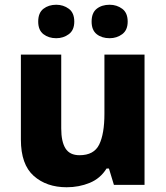

<svg xmlns="http://www.w3.org/2000/svg" viewBox="-20 -779 699 809"><path d="M589 -549V0H460L439 -69H429Q403 -27 358 -8.5Q313 10 261 10Q176 10 122 -38Q68 -86 68 -191V-549H238V-238Q238 -182 256 -153.5Q274 -125 315 -125Q376 -125 398 -170Q420 -215 420 -300V-549ZM141 -688Q141 -725 163 -742Q185 -759 217 -759Q247 -759 270 -742Q293 -725 293 -688Q293 -652 270 -635Q247 -618 217 -618Q185 -618 163 -635Q141 -652 141 -688ZM366 -688Q366 -725 387.5 -742Q409 -759 442 -759Q472 -759 495 -742Q518 -725 518 -688Q518 -652 495 -635Q472 -618 442 -618Q409 -618 387.5 -635Q366 -652 366 -688Z"/></svg>

Font: Noto Sans Lao Looped ExtraBold
Style: Regular
Weight: 800
Designer: Mark Frömberg, Ben Mitchell
Foundry: The Fontpad Ltd
Version: Version 1.002; ttfautohint (v1.8.4.7-5d5b)